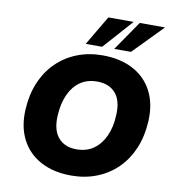

<svg xmlns="http://www.w3.org/2000/svg" viewBox="-100 -1029 1026 1127"><g transform="rotate(10 413.5 -465.0)"><path d="M400 11Q294 11 217.5 -30Q141 -71 102 -147Q63 -223 69 -327Q74 -415 104.5 -487Q135 -559 187 -610Q239 -661 308.5 -688.5Q378 -716 460 -716Q566 -716 642.5 -675.5Q719 -635 758 -559Q797 -483 791 -379Q786 -290 755.5 -218Q725 -146 673 -95Q621 -44 551.5 -16.5Q482 11 400 11ZM404 -146Q463 -146 505 -175.5Q547 -205 571.5 -258.5Q596 -312 599 -383Q604 -470 565.5 -514.5Q527 -559 455 -559Q397 -559 355 -530Q313 -501 289 -448Q265 -395 261 -323Q256 -236 294.5 -191Q333 -146 404 -146ZM350 -765 454 -941H605L448 -765ZM520 -765 641 -941H792L620 -765Z"/></g></svg>

Font: Nunito Sans 10pt Black
Style: Italic
Weight: 900
Italic angle: -9°
Designer: Vernon Adams
Foundry: Vernon Adams
Version: Version 3.101;gftools[0.9.27]